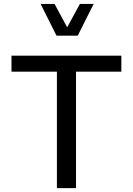

<svg xmlns="http://www.w3.org/2000/svg" viewBox="-20 -975 688 995"><path d="M374 0H274.9V-603.5H39.6V-686.5H608.9V-603.5H374ZM190.4 -954.6H262.7L328.1 -833.5L394 -954.6H465.3L382.8 -790H272.9Z"/></svg>

Font: Estedad-FD Medium
Style: Regular
Weight: 500
Designer: Amin Abedi
Version: Version 7.3